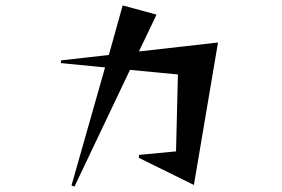

<svg xmlns="http://www.w3.org/2000/svg" viewBox="-20 -634 1040 709"><path d="M244 51 368 -385 205 -401V-411L382 -431L433 -614L558 -580L493 -444L785 -477L696 49L493 -51V-62L630 -75L637 -359L460 -376L255 55Z"/></svg>

Font: Tiejili SC
Style: Regular
Weight: 400
Designer: Buernia
Foundry: Ershou Xiaoxi Press
Version: Version 1.100